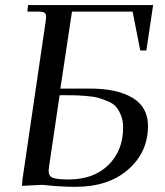

<svg xmlns="http://www.w3.org/2000/svg" viewBox="-20 -722 643 750"><path d="M65.9 3.9 67.9 -22 158.2 -637.2Q160.2 -650.9 160.2 -655.8Q160.2 -668.5 153.3 -672.6Q146.5 -676.8 127.9 -676.8H86.9L89.8 -702.1H578.1L551.8 -524.9H527.8L498 -676.8H261.2L215.8 -376H332Q437.5 -376 497.8 -339.8Q558.1 -303.7 558.1 -230Q558.1 -127.9 481 -60.1Q403.8 7.8 274.9 7.8Q214.8 7.8 146 0ZM169.9 -54.2Q169.9 -34.2 186.3 -27.6Q202.6 -21 248 -21Q345.7 -21 403.3 -77.4Q460.9 -133.8 460.9 -224.1Q460.9 -250.5 452.9 -270.8Q444.8 -291 433.8 -304.2Q422.9 -317.4 401.1 -326.4Q379.4 -335.4 362.8 -340.1Q346.2 -344.7 315.2 -347.2Q284.2 -349.6 266.1 -349.9Q248 -350.1 212.9 -350.1L171.9 -73.2Q169.9 -59.6 169.9 -54.2Z"/></svg>

Font: Dihjauti S
Style: Bold Italic
Weight: 700
Italic angle: -9°
Designer: T. Christopher White
Version: Version 3.0.0